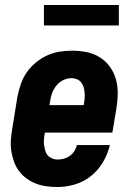

<svg xmlns="http://www.w3.org/2000/svg" viewBox="-20 -741 540 769"><path d="M210 8Q188 8 165.5 5Q143 2 123 -6Q103 -14 86 -26.5Q69 -39 56.5 -55.5Q44 -72 36.5 -92.5Q29 -113 25.5 -135Q22 -157 23.5 -179.5Q25 -202 29 -225L50 -355Q55 -380 63.5 -404.5Q72 -429 87 -451Q102 -473 123.5 -490.5Q145 -508 169 -519Q193 -530 218.5 -534Q244 -538 269 -538Q299 -538 328 -532Q357 -526 380.5 -511Q404 -496 420.5 -473Q437 -450 444.5 -422.5Q452 -395 451.5 -365Q451 -335 446 -305L430 -210H160L159 -207Q157 -195 156 -183.5Q155 -172 156.5 -160.5Q158 -149 161 -138Q164 -127 171 -119Q178 -111 188.5 -106.5Q199 -102 210 -102Q223 -102 236 -105.5Q249 -109 259.5 -116.5Q270 -124 277.5 -135.5Q285 -147 288 -160H420Q412 -125 393 -92.5Q374 -60 345 -36.5Q316 -13 280.5 -2.5Q245 8 210 8ZM178 -320H315L316 -323Q318 -335 319 -346.5Q320 -358 319 -369.5Q318 -381 315 -391.5Q312 -402 305.5 -410.5Q299 -419 288.5 -423.5Q278 -428 267 -428Q250 -428 234 -420.5Q218 -413 206.5 -399Q195 -385 189 -369Q183 -353 181 -337ZM156 -639V-721H456V-639Z"/></svg>

Font: Iosevka Curly Heavy Oblique
Style: Regular
Weight: 900
Italic angle: -9°
Monospace: yes
Designer: Belleve Invis
Foundry: Belleve Invis
Version: Version 11.1.0; ttfautohint (v1.8.3)